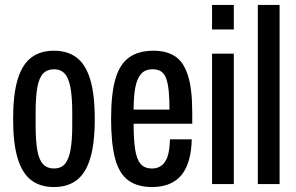

<svg xmlns="http://www.w3.org/2000/svg" viewBox="-20 -744 1198 776"><path d="M198 12Q143 12 106.5 -15.5Q70 -43 51.5 -103.5Q33 -164 33 -263Q33 -363 51.5 -423.5Q70 -484 106.5 -511.5Q143 -539 198 -539Q253 -539 289.5 -511.5Q326 -484 344.5 -423.5Q363 -363 363 -263Q363 -164 344.5 -103.5Q326 -43 289.5 -15.5Q253 12 198 12ZM198 -63Q225 -63 241 -80Q257 -97 264.5 -135.5Q272 -174 272 -238V-288Q272 -353 264.5 -391.5Q257 -430 241 -447Q225 -464 198 -464Q171 -464 154.5 -447Q138 -430 131 -391.5Q124 -353 124 -288V-238Q124 -174 131 -135.5Q138 -97 154.5 -80Q171 -63 198 -63Z M595 12Q535 12 498 -15.5Q461 -43 445 -104Q429 -165 429 -263Q429 -365 446.5 -425Q464 -485 502 -512Q540 -539 600 -539Q653 -539 687.5 -516.5Q722 -494 739.5 -439.5Q757 -385 757 -289V-244H520Q520 -182 526 -141.5Q532 -101 548 -82Q564 -63 595 -63Q611 -63 624 -69.5Q637 -76 646.5 -89.5Q656 -103 661 -125.5Q666 -148 667 -181H755Q754 -133 743.5 -96.5Q733 -60 713 -36Q693 -12 663 0Q633 12 595 12ZM520 -301H665Q665 -345 662 -375.5Q659 -406 652 -426Q645 -446 631.5 -455Q618 -464 597 -464Q566 -464 549.5 -444.5Q533 -425 526.5 -388.5Q520 -352 520 -301Z M837 -625V-724H925V-625ZM837 0V-527H925V0Z M1022 0V-724H1110V0Z"/></svg>

Font: Archivo ExtraCondensed Medium
Style: Regular
Weight: 500
Width: 2
Designer: Hector Gatti
Foundry: Omnibus-Type
Version: Version 2.001